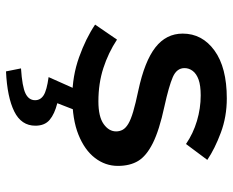

<svg xmlns="http://www.w3.org/2000/svg" viewBox="-88 -455 776 640"><g transform="rotate(90 300.0 -135.0)"><path d="M303 12Q234 12 171 -10.5Q108 -33 62 -64L112 -137Q156 -108 207 -91.5Q258 -75 318 -75Q369 -75 393.5 -92.5Q418 -110 418 -134Q418 -146 412.5 -156Q407 -166 393 -174.5Q379 -183 352 -191Q325 -199 282 -208Q184 -229 138 -265Q92 -301 92 -356Q92 -421 148.5 -462Q205 -503 308 -503Q369 -503 422.5 -483Q476 -463 513 -438L460 -367Q425 -391 383 -403.5Q341 -416 298 -416Q265 -416 245.5 -409Q226 -402 216.5 -389.5Q207 -377 207 -362Q207 -336 237 -323Q267 -310 335 -295Q414 -278 457 -256.5Q500 -235 516.5 -207.5Q533 -180 533 -140Q533 -98 506.5 -63.5Q480 -29 429 -8.5Q378 12 303 12ZM218 233 208 183Q269 179 291.5 168Q314 157 314 136Q314 118 297.5 107.5Q281 97 237 91L282 -10H352L324 62Q360 71 379.5 87.5Q399 104 399 135Q399 182 351.5 205.5Q304 229 218 233Z"/></g></svg>

Font: Source Code Pro SemiBold
Style: Regular
Weight: 600
Monospace: yes
Designer: Paul D. Hunt, Teo Tuominen
Foundry: Adobe Systems Incorporated
Version: Version 1.018;hotconv 1.0.116;makeotfexe 2.5.65601